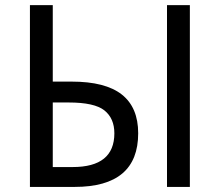

<svg xmlns="http://www.w3.org/2000/svg" viewBox="-20 -735 864 755"><path d="M97.7 0V-714.8H187.5V-414.1H261.7Q394.5 -414.1 459 -363.3Q523.4 -312.5 523.4 -210.9Q523.4 -105.5 460.9 -52.7Q398.4 0 273.4 0ZM187.5 -78.1H265.6Q347.7 -78.1 388.7 -111.3Q429.7 -144.5 429.7 -210.9Q429.7 -269.5 390.6 -300.8Q351.6 -332 250 -332H187.5ZM636.7 0V-714.8H726.6V0Z"/></svg>

Font: Droid Sans Fallback
Style: Regular
Weight: 400
Designer: Steve Matteson
Foundry: Ascender Corporation
Version: 3.00 (Khmer version)